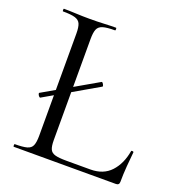

<svg xmlns="http://www.w3.org/2000/svg" viewBox="-117 -721 756 817"><g transform="rotate(20 261.5 -312.5)"><path d="M69 -235Q66.9 -234 63.3 -237.9Q59.6 -241.8 57.9 -246.7Q56.2 -251.7 58.2 -252.8L291.4 -387Q294.2 -388.8 297.4 -384.5Q300.6 -380.2 302.4 -375.3Q304.2 -370.4 301.2 -369.2ZM185 -543V-85Q185 -57.7 191 -44.1Q197 -30.4 214.3 -25.6Q231.6 -20.8 265.2 -20.8H374.4Q432.4 -20.8 466.2 -57.2Q500 -93.6 510.2 -153.2Q510.4 -156.2 515.8 -155.6Q521.2 -155 521.2 -152Q518.2 -124.6 515.2 -86.1Q512.2 -47.7 512.2 -15Q512.2 0 497.1 0H34.8Q32.8 0 32.8 -6Q32.8 -12 34.8 -12Q71.3 -12 89.6 -17Q107.9 -22 114.1 -37Q120.4 -52 120.4 -81V-544Q120.4 -573 114.1 -587.5Q107.9 -602 89.6 -607.5Q71.3 -613 34.8 -613Q32.8 -613 32.8 -619Q32.8 -625 34.8 -625Q58.8 -625 89.1 -623.5Q119.3 -622 152.1 -622Q187 -622 217 -623.5Q247 -625 270.4 -625Q272.6 -625 272.6 -619Q272.6 -613 270.4 -613Q233.9 -613 215.7 -607.5Q197.5 -602 191.2 -587Q185 -572 185 -543Z"/></g></svg>

Font: Cormorant Light
Style: Regular
Weight: 300
Designer: Christian Thalmann (Catharsis Fonts)
Foundry: Catharsis Fonts
Version: Version 4.000